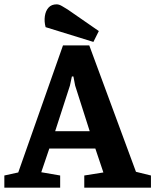

<svg xmlns="http://www.w3.org/2000/svg" viewBox="-29 -864 715 884"><path d="M-9 0V-56L55 -70L261 -655H382L597 -73L666 -56V0H359V-56L447 -70L410 -180H198L161 -71L248 -56V0ZM225 -260H384L317 -470L309 -512H302L293 -470ZM401 -671 181 -739Q174 -765 177.5 -789.5Q181 -814 194.5 -829Q208 -844 232 -844Q243 -844 256.5 -836Q270 -828 283 -820L426 -721Z"/></svg>

Font: Faustina
Style: Bold
Weight: 700
Designer: Alfonso Garcia
Foundry: http://www.omnibus-type.com
Version: Version 1.200